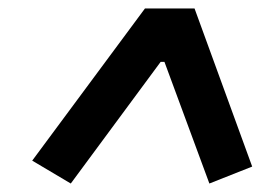

<svg xmlns="http://www.w3.org/2000/svg" viewBox="-20 -718 640 453"><path d="M474 -285 368 -572H359L147 -285L56 -339L322 -698H439L575 -325Z"/></svg>

Font: IBM Plex Sans SmBld
Style: Italic
Weight: 600
Italic angle: -11°
Designer: Mike Abbink, Paul van der Laan, Pieter van Rosmalen
Foundry: Bold Monday
Version: Version 3.005